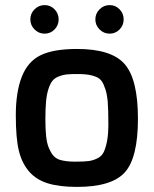

<svg xmlns="http://www.w3.org/2000/svg" viewBox="-20 -728 603 753"><path d="M282 -536Q418 -536 469.5 -476Q521 -416 521 -262.5Q521 -109 469.5 -52Q418 5 282 5Q213 5 167.5 -9Q122 -23 94 -55.5Q66 -88 54 -136.5Q42 -185 42 -276Q42 -367 65.5 -427Q89 -487 139.5 -511.5Q190 -536 282 -536ZM212 -102Q237 -94 274.5 -94Q312 -94 329 -96.5Q346 -99 363 -107.5Q380 -116 388 -134Q405 -174 405 -237Q405 -300 402.5 -328.5Q400 -357 393.5 -377.5Q387 -398 379 -409.5Q371 -421 356 -427Q332 -437 294 -437.5Q256 -438 240 -436Q224 -434 208.5 -427.5Q193 -421 184.5 -409.5Q176 -398 169.5 -377.5Q163 -357 160.5 -328.5Q158 -300 158 -260Q158 -220 161 -193Q164 -166 171.5 -148Q179 -130 188 -119Q197 -108 212 -102ZM115.5 -612.5Q99 -629 99 -652Q99 -675 115.5 -691.5Q132 -708 155 -708Q178 -708 194 -691.5Q210 -675 210 -652Q210 -629 194 -612.5Q178 -596 155 -596Q132 -596 115.5 -612.5ZM370.5 -612.5Q354 -629 354 -652Q354 -675 370.5 -691.5Q387 -708 410 -708Q433 -708 449 -691.5Q465 -675 465 -652Q465 -629 449 -612.5Q433 -596 410 -596Q387 -596 370.5 -612.5Z"/></svg>

Font: Exo
Style: DemiBold
Weight: 600
Designer: Natanael Gama
Version: Version 1.00